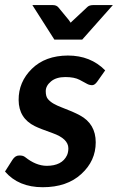

<svg xmlns="http://www.w3.org/2000/svg" viewBox="-24 -744 473 771"><path d="M168.5 -346.2Q177.7 -335.4 191.4 -327.6Q205.1 -319.8 223.1 -313Q270 -295.4 296.9 -280.8Q360.4 -246.6 360.4 -172.4Q360.4 -98.1 302.7 -45.4Q245.1 7.8 147.5 7.8Q50.3 7.8 -3.9 -55.2L25.9 -102.1Q37.1 -119.6 52.7 -119.6Q68.4 -120.1 76.7 -113.3Q120.1 -78.6 163.1 -78.1Q225.1 -78.1 245.1 -120.6Q250.5 -132.8 250.5 -148.4Q250.5 -187 187 -209.5Q136.7 -227.1 116.2 -237.3Q51.3 -269 50.8 -342.3Q50.3 -415 104 -467.8Q157.7 -520.5 248.5 -521Q339.8 -521 398.4 -461.4L366.7 -416.5Q356.4 -401.9 345.7 -401.9Q334.5 -402.3 325.7 -407.2Q316.9 -412.1 295.9 -423.3Q274.9 -434.6 238.3 -434.6Q201.7 -434.6 180.7 -417Q159.7 -399.4 159.7 -377.9Q159.7 -356.4 168.5 -346.2ZM188 -723.6Q202.6 -723.6 210.4 -714.4L251.5 -664.6Q255.4 -659.7 259.8 -652.8Q262.7 -656.2 266.1 -659.2Q269.5 -662.1 272 -664.6L325.2 -714.4Q333.5 -723.6 350.1 -723.6H429.2L306.2 -585H194.3L106 -723.6Z"/></svg>

Font: Lato-BoldItalic
Style: Bold Italic
Weight: 700
Italic angle: -7°
Designer: Lukasz Dziedzic
Foundry: tyPoland Lukasz Dziedzic
Version: Version 1.104; Western+Polish opensource